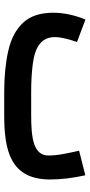

<svg xmlns="http://www.w3.org/2000/svg" viewBox="229 -666 436 935"><g transform="rotate(90 447.5 -198.0)"><path d="M540.5 0C714.4 0 853.5 -31.2 853.5 -223.6C853.5 -276.9 846.7 -334 833 -395L713.4 -364.7C719.2 -339.8 724.6 -314.5 729.5 -287.6C734.4 -260.7 736.8 -236.8 736.8 -215.8C736.8 -143.6 655.3 -131.3 541.5 -131.3H427.2C377 -131.3 331.5 -133.8 291 -139.2C210.4 -149.4 160.2 -179.7 160.2 -246.6C160.2 -282.2 173.8 -324.7 184.1 -354.5L74.7 -395.5C55.7 -350.1 41.5 -295.4 41.5 -239.3C41.5 -175.3 57.6 -126.5 90.3 -91.8C123 -57.1 168 -33.2 226.1 -20C284.2 -6.8 351.1 0 427.2 0Z"/></g></svg>

Font: Vazirmatn
Style: Bold
Weight: 700
Designer: Saber Rastikerdar
Foundry: Saber Rastikerdar
Version: Version 33.003